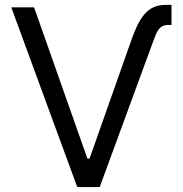

<svg xmlns="http://www.w3.org/2000/svg" viewBox="-20 -757 740 777"><path d="M510.7 -592.3Q522.7 -626.8 535.5 -653.6Q548.3 -680.4 564.3 -699Q580.3 -717.7 601 -727.5Q621.8 -737.2 649.9 -737.2H674V-656.2H662.6Q647.7 -656.2 638.1 -651.5Q628.6 -646.7 621.6 -637.3Q614.7 -627.8 609.4 -614.2Q604 -600.5 597.3 -582.4L383.5 0H292.6L25.6 -727.3H117.9L333.8 -115.1H342.3Z"/></svg>

Font: Interop
Style: Regular
Weight: 400
Designer: Rasmus Andersson, Google, Jang Haemin
Foundry: jhaemin
Version: Version 1.008